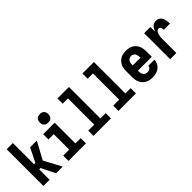

<svg xmlns="http://www.w3.org/2000/svg" viewBox="141 -1732 2717 2717"><g transform="rotate(-45 1500.0 -373.5)"><path d="M73 0V-735H197V-312H224L310 -485L327 -520H461L321 -260L461 0H327L224 -208H197V0Z M575 0V-105H695V-415H589V-520H819V-105H925V0ZM757 -585Q740 -585 723 -590Q706 -595 694 -607Q682 -619 677 -636Q672 -653 672 -670Q672 -687 677 -704Q682 -721 694 -733Q706 -745 723 -750Q740 -755 757 -755Q774 -755 791 -750Q808 -745 820 -733Q832 -721 837 -704Q842 -687 842 -670Q842 -653 837 -636Q832 -619 820 -607Q808 -595 791 -590Q774 -585 757 -585Z M1075 0V-105H1195V-630H1089V-735H1319V-105H1425V0Z M1575 0V-105H1695V-630H1589V-735H1819V-105H1925V0Z M2252 8Q2225 8 2197.5 3Q2170 -2 2145.5 -15Q2121 -28 2102 -48Q2083 -68 2071 -93Q2059 -118 2054.5 -145Q2050 -172 2050 -200V-320Q2050 -347 2054.5 -374.5Q2059 -402 2070.5 -426.5Q2082 -451 2101 -471.5Q2120 -492 2144 -505Q2168 -518 2195.5 -523Q2223 -528 2250 -528Q2277 -528 2304.5 -523Q2332 -518 2356 -505Q2380 -492 2399 -471.5Q2418 -451 2429.5 -426.5Q2441 -402 2445.5 -374.5Q2450 -347 2450 -320V-208H2172V-200Q2172 -181 2175.5 -162.5Q2179 -144 2189 -128.5Q2199 -113 2216.5 -104.5Q2234 -96 2252 -96Q2265 -96 2278 -99Q2291 -102 2301.5 -109.5Q2312 -117 2318.5 -128.5Q2325 -140 2326 -153H2448Q2447 -130 2439.5 -107Q2432 -84 2418.5 -64.5Q2405 -45 2386 -30.5Q2367 -16 2345 -7.5Q2323 1 2299.5 4.5Q2276 8 2252 8ZM2172 -312H2328V-320Q2328 -338 2324.5 -356.5Q2321 -375 2311.5 -390.5Q2302 -406 2285 -415Q2268 -424 2250 -424Q2232 -424 2215 -415Q2198 -406 2188.5 -390.5Q2179 -375 2175.5 -356.5Q2172 -338 2172 -320Z M2610 0V-520H2734V-425Q2741 -445 2751 -463.5Q2761 -482 2775.5 -497Q2790 -512 2810 -520Q2830 -528 2851 -528Q2870 -528 2888.5 -521.5Q2907 -515 2921 -501.5Q2935 -488 2943.5 -470.5Q2952 -453 2956.5 -434Q2961 -415 2963 -396Q2965 -377 2965 -358H2841Q2841 -368 2839.5 -379Q2838 -390 2833.5 -400Q2829 -410 2819.5 -416.5Q2810 -423 2799 -423Q2785 -423 2773 -413.5Q2761 -404 2754.5 -390.5Q2748 -377 2744 -363Q2740 -349 2738 -334.5Q2736 -320 2735 -305Q2734 -290 2734 -276V0Z"/></g></svg>

Font: Iosevka SS18 Extrabold
Style: Regular
Weight: 800
Monospace: yes
Designer: Belleve Invis
Foundry: Belleve Invis
Version: Version 25.1.1; ttfautohint (v1.8.4)